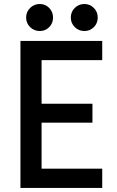

<svg xmlns="http://www.w3.org/2000/svg" viewBox="-20 -920 575 940"><path d="M80.1 0V-719.7H480.5V-625.5H183.6V-412.1H432.6V-319.3H183.6V-94.2H480.5V0ZM393.1 -768.1Q365.2 -768.1 345.9 -787.4Q326.7 -806.6 326.7 -834Q326.7 -861.8 345.9 -881.1Q365.2 -900.4 393.1 -900.4Q420.4 -900.4 439.5 -881.1Q458.5 -861.8 458.5 -834Q458.5 -806.2 439.5 -787.1Q420.4 -768.1 393.1 -768.1ZM174.8 -768.1Q147 -768.1 127.4 -787.4Q107.9 -806.6 107.9 -834Q107.9 -861.8 127.4 -881.1Q147 -900.4 174.8 -900.4Q202.1 -900.4 220.9 -881.1Q239.7 -861.8 239.7 -834Q239.7 -806.2 220.9 -787.1Q202.1 -768.1 174.8 -768.1Z"/></svg>

Font: Reddit Sans Medium
Style: Regular
Weight: 500
Designer: Stephen Hutchings
Foundry: Reddit
Version: Version 1.014